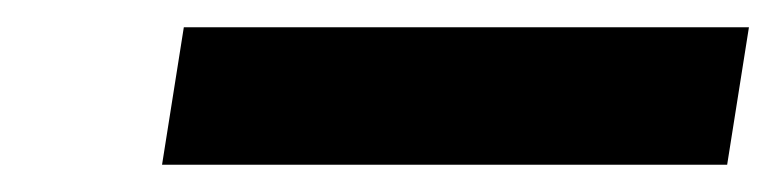

<svg xmlns="http://www.w3.org/2000/svg" viewBox="-20 -729 570 141"><path d="M99 -608 115 -709H530L514 -608Z"/></svg>

Font: Nunito Sans 10pt Expanded ExtraBold
Style: Italic
Weight: 800
Width: 7
Italic angle: -9°
Designer: Vernon Adams
Foundry: Vernon Adams
Version: Version 3.101;gftools[0.9.27]